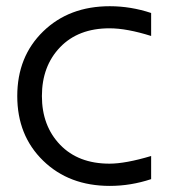

<svg xmlns="http://www.w3.org/2000/svg" viewBox="-20 -592 556 624"><path d="M471.2 -475.1Q392.1 -500 335.9 -500Q234.4 -500 175.3 -438.5Q116.2 -377 116.2 -279.8Q116.2 -183.1 175.3 -121.6Q234.4 -60.1 335.9 -60.1Q387.7 -60.1 471.2 -85V-9.8Q404.8 12.2 336.9 12.2Q204.6 12.2 120.4 -69.6Q36.1 -151.4 36.1 -279.8Q36.1 -408.2 120.4 -490Q204.6 -571.8 336.9 -571.8Q404.8 -571.8 471.2 -549.8Z"/></svg>

Font: TASA Explorer
Style: Regular
Weight: 400
Designer: Weizhong Zhang
Foundry: Local Remote
Version: Version 1.000;Glyphs 3.1.2 (3151)